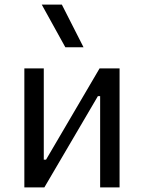

<svg xmlns="http://www.w3.org/2000/svg" viewBox="-20 -815 626 835"><path d="M85.9 0V-517.6H170.4V-120.6H180.2L413.1 -517.6H500V0H415.5V-397H405.8L172.9 0ZM264.2 -609.4 161.6 -794.9H249L343.3 -609.4Z"/></svg>

Font: Cascadia Code NF SemiLight
Style: Regular
Weight: 350
Monospace: yes
Designer: Aaron Bell
Foundry: Saja Typeworks
Version: Version 2404.023; ttfautohint (v1.8.4)